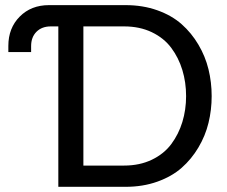

<svg xmlns="http://www.w3.org/2000/svg" viewBox="-20 -721 875 741"><path d="M205.1 0V-619.1H175.8Q141.6 -619.1 120.8 -598.4Q100.1 -577.6 100.1 -543V-520H12.2V-543.9Q12.2 -612.8 56.2 -657Q100.1 -701.2 168.9 -701.2H464.8Q531.2 -701.2 586.9 -681.4Q642.6 -661.6 680.9 -627.7Q719.2 -593.8 745.8 -548.6Q772.5 -503.4 784.7 -453.4Q796.9 -403.3 796.9 -350.1Q796.9 -296.9 784.7 -246.8Q772.5 -196.8 745.8 -151.9Q719.2 -106.9 680.9 -73.2Q642.6 -39.6 586.9 -19.8Q531.2 0 464.8 0ZM301.8 -619.1V-82H459Q519 -82 565.9 -104.5Q612.8 -127 641.1 -165Q669.4 -203.1 683.8 -250.2Q698.2 -297.4 698.2 -350.1Q698.2 -403.3 683.8 -450.7Q669.4 -498 641.1 -536.1Q612.8 -574.2 565.9 -596.7Q519 -619.1 459 -619.1Z"/></svg>

Font: LT Superior Med
Style: Regular
Weight: 500
Designer: Daniel Lyons
Foundry: LyonsType
Version: Version 1.000